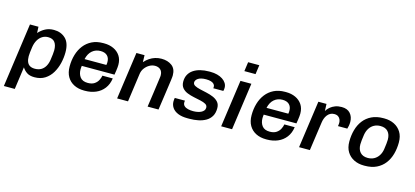

<svg xmlns="http://www.w3.org/2000/svg" viewBox="-69 -1273 4343 2007"><g transform="rotate(15 2102.0 -269.5)"><path d="M17 181 114 -511H206L209 -444Q240 -479 280 -500Q320 -521 372 -521Q448 -521 498 -474Q548 -427 548 -325Q548 -267 534 -208Q520 -149 490.5 -99.5Q461 -50 414 -20Q367 10 301 10Q248 10 217 -11.5Q186 -33 169 -62L135 181ZM282 -77Q321 -77 349 -93Q377 -109 394.5 -139.5Q412 -170 418 -211Q423 -244 426 -271.5Q429 -299 429 -316Q429 -371 406 -401.5Q383 -432 333 -432Q298 -432 270 -414.5Q242 -397 223.5 -365.5Q205 -334 198 -291Q193 -256 190 -230.5Q187 -205 187 -188Q187 -152 197 -127Q207 -102 228 -89.5Q249 -77 282 -77Z M838 10Q776 10 728.5 -14Q681 -38 654.5 -83.5Q628 -129 628 -195Q628 -263 645.5 -322Q663 -381 697.5 -425.5Q732 -470 783.5 -495.5Q835 -521 904 -521H916Q972 -521 1017.5 -500Q1063 -479 1089.5 -439Q1116 -399 1116 -342Q1116 -330 1114.5 -313.5Q1113 -297 1110 -277Q1107 -257 1103 -233H749Q748 -224 747 -213Q746 -202 746 -195Q746 -144 772 -110.5Q798 -77 855 -77Q899 -77 926 -95Q953 -113 966.5 -139.5Q980 -166 984 -190H1096Q1087 -125 1052.5 -80Q1018 -35 965 -12.5Q912 10 848 10ZM759 -309H995Q997 -320 997.5 -327Q998 -334 998 -341Q998 -385 972.5 -409.5Q947 -434 900 -434Q848 -434 810.5 -402.5Q773 -371 759 -309Z M1194 0 1266 -511H1354L1356 -436Q1380 -463 1408 -482Q1436 -501 1468.5 -511Q1501 -521 1536 -521Q1604 -521 1649 -487.5Q1694 -454 1694 -383Q1694 -377 1693 -365Q1692 -353 1689 -330Q1686 -307 1680 -265.5Q1674 -224 1665 -159.5Q1656 -95 1642 0H1524Q1537 -89 1545.5 -149Q1554 -209 1559 -246.5Q1564 -284 1567 -304.5Q1570 -325 1571 -334.5Q1572 -344 1572 -349Q1572 -390 1549.5 -411Q1527 -432 1490 -432Q1459 -432 1430 -415.5Q1401 -399 1380.5 -371.5Q1360 -344 1355 -309L1312 0Z M1957 10Q1895 10 1853.5 -7.5Q1812 -25 1791.5 -55Q1771 -85 1771 -122Q1771 -135 1772.5 -145.5Q1774 -156 1775 -161H1885Q1884 -154 1883.5 -150Q1883 -146 1883 -141Q1883 -118 1898.5 -103.5Q1914 -89 1940 -83Q1966 -77 1995 -77Q2018 -77 2040 -81Q2062 -85 2079.5 -93.5Q2097 -102 2108 -115Q2119 -128 2119 -147Q2119 -172 2097 -184.5Q2075 -197 2040.5 -204.5Q2006 -212 1967.5 -220Q1929 -228 1894.5 -241.5Q1860 -255 1838 -281Q1816 -307 1816 -350Q1816 -392 1833 -424Q1850 -456 1881.5 -477.5Q1913 -499 1956 -510Q1999 -521 2051 -521H2065Q2105 -521 2139 -512Q2173 -503 2198 -486.5Q2223 -470 2237 -447.5Q2251 -425 2251 -398Q2251 -386 2249.5 -377Q2248 -368 2246 -363H2137Q2138 -367 2138.5 -371Q2139 -375 2139 -378Q2139 -395 2128 -407.5Q2117 -420 2095.5 -427Q2074 -434 2042 -434Q2011 -434 1989.5 -428.5Q1968 -423 1954.5 -413.5Q1941 -404 1934.5 -393Q1928 -382 1928 -371Q1928 -349 1950 -337Q1972 -325 2006.5 -317Q2041 -309 2080 -300.5Q2119 -292 2153.5 -277.5Q2188 -263 2210 -238Q2232 -213 2232 -172Q2232 -119 2211 -84Q2190 -49 2154 -28.5Q2118 -8 2073 1Q2028 10 1980 10Z M2320 0 2392 -511H2510L2438 0ZM2405 -620 2419 -720H2540L2526 -620Z M2807 10Q2745 10 2697.5 -14Q2650 -38 2623.5 -83.5Q2597 -129 2597 -195Q2597 -263 2614.5 -322Q2632 -381 2666.5 -425.5Q2701 -470 2752.5 -495.5Q2804 -521 2873 -521H2885Q2941 -521 2986.5 -500Q3032 -479 3058.5 -439Q3085 -399 3085 -342Q3085 -330 3083.5 -313.5Q3082 -297 3079 -277Q3076 -257 3072 -233H2718Q2717 -224 2716 -213Q2715 -202 2715 -195Q2715 -144 2741 -110.5Q2767 -77 2824 -77Q2868 -77 2895 -95Q2922 -113 2935.5 -139.5Q2949 -166 2953 -190H3065Q3056 -125 3021.5 -80Q2987 -35 2934 -12.5Q2881 10 2817 10ZM2728 -309H2964Q2966 -320 2966.5 -327Q2967 -334 2967 -341Q2967 -385 2941.5 -409.5Q2916 -434 2869 -434Q2817 -434 2779.5 -402.5Q2742 -371 2728 -309Z M3163 0 3235 -511H3323L3326 -435Q3328 -439 3338 -452.5Q3348 -466 3367.5 -482Q3387 -498 3416.5 -509.5Q3446 -521 3486 -521Q3548 -521 3580 -484.5Q3612 -448 3612 -392Q3612 -372 3608 -350.5Q3604 -329 3600 -318H3499Q3501 -328 3502 -338.5Q3503 -349 3503 -355Q3503 -372 3496 -389.5Q3489 -407 3473 -418.5Q3457 -430 3429 -430Q3405 -430 3386.5 -419.5Q3368 -409 3355 -391.5Q3342 -374 3334.5 -353Q3327 -332 3324 -310L3280 0Z M3866 10Q3806 10 3758.5 -13.5Q3711 -37 3683 -82Q3655 -127 3655 -194Q3655 -260 3671.5 -319.5Q3688 -379 3722.5 -424Q3757 -469 3810.5 -495Q3864 -521 3937 -521H3947Q4007 -521 4054.5 -497.5Q4102 -474 4130 -429Q4158 -384 4158 -317Q4158 -251 4141.5 -191.5Q4125 -132 4090.5 -87Q4056 -42 4003 -16Q3950 10 3876 10ZM3884 -77Q3922 -77 3952 -93Q3982 -109 4002 -139.5Q4022 -170 4028 -211Q4033 -244 4036 -271.5Q4039 -299 4039 -316Q4039 -371 4011 -402.5Q3983 -434 3929 -434Q3891 -434 3861 -418Q3831 -402 3811.5 -372Q3792 -342 3785 -300Q3780 -267 3777 -239.5Q3774 -212 3774 -195Q3774 -140 3802.5 -108.5Q3831 -77 3884 -77Z"/></g></svg>

Font: Chivo Medium Medium
Style: Italic
Weight: 500
Italic angle: -8.05°
Version: Version 2.002